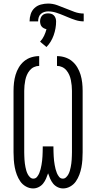

<svg xmlns="http://www.w3.org/2000/svg" viewBox="-20 -1050 540 1078"><path d="M334 8Q318 8 303 0.5Q288 -7 278 -19.5Q268 -32 261.5 -47Q255 -62 250 -77Q245 -62 238.5 -47Q232 -32 222 -19.5Q212 -7 197 0.5Q182 8 166 8Q145 8 125.5 -3Q106 -14 94 -31.5Q82 -49 74.5 -69Q67 -89 63 -110Q59 -131 57.5 -152.5Q56 -174 56 -195V-540Q56 -563 58.5 -585.5Q61 -608 67.5 -630Q74 -652 86 -672Q98 -692 115.5 -706.5Q133 -721 155 -728Q177 -735 200 -735V-680Q185 -680 171 -673.5Q157 -667 147 -655Q137 -643 131 -629Q125 -615 122 -600Q119 -585 117.5 -570Q116 -555 116 -540V-195Q116 -185 116.5 -174.5Q117 -164 117.5 -153.5Q118 -143 119.5 -132.5Q121 -122 123 -111.5Q125 -101 128 -91Q131 -81 136 -71.5Q141 -62 149 -54.5Q157 -47 167 -47Q180 -47 188 -57Q196 -67 200.5 -78Q205 -89 208 -100.5Q211 -112 213 -124Q215 -136 216.5 -148Q218 -160 218.5 -172Q219 -184 219.5 -196Q220 -208 220 -221V-228H280V-221Q280 -208 280.5 -196Q281 -184 281.5 -172Q282 -160 283.5 -148Q285 -136 287 -124Q289 -112 292 -100.5Q295 -89 299.5 -78Q304 -67 312 -57Q320 -47 333 -47Q343 -47 351 -54.5Q359 -62 364 -71.5Q369 -81 372 -91Q375 -101 377 -111.5Q379 -122 380.5 -132.5Q382 -143 382.5 -153.5Q383 -164 383.5 -174.5Q384 -185 384 -195V-540Q384 -555 382.5 -570Q381 -585 378 -600Q375 -615 369 -629Q363 -643 353 -655Q343 -667 329 -673.5Q315 -680 300 -680V-735Q323 -735 345 -728Q367 -721 384.5 -706.5Q402 -692 414 -672Q426 -652 432.5 -630Q439 -608 441.5 -585.5Q444 -563 444 -540V-195Q444 -174 442.5 -152.5Q441 -131 437 -110Q433 -89 425.5 -69Q418 -49 406 -31.5Q394 -14 374.5 -3Q355 8 334 8ZM194 -930H146Q146 -951 152.5 -971Q159 -991 174 -1005Q189 -1019 209.5 -1024.5Q230 -1030 250 -1030Q276 -1030 301 -1021Q326 -1012 350 -1002Q374 -992 399 -983Q424 -974 450 -974V-930Q427 -930 405 -937Q383 -944 362 -953L338 -963Q317 -972 295 -979Q273 -986 250 -986Q239 -986 228 -982.5Q217 -979 209 -971.5Q201 -964 197.5 -953Q194 -942 194 -930ZM241 -786 205 -816Q219 -831 227.5 -849Q236 -867 241 -886Q233 -888 226 -891.5Q219 -895 214 -901Q209 -907 207 -915Q205 -923 205 -930Q205 -939 208 -948Q211 -957 217.5 -963.5Q224 -970 232.5 -972.5Q241 -975 250 -975Q259 -975 267.5 -972.5Q276 -970 282.5 -963.5Q289 -957 292 -948Q295 -939 295 -930Q295 -891 281.5 -852.5Q268 -814 241 -786Z"/></svg>

Font: Iosevka Custom Light
Style: Regular
Weight: 300
Monospace: yes
Designer: Belleve Invis
Foundry: Belleve Invis
Version: Version 27.3.5